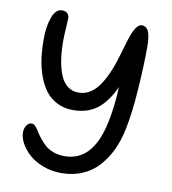

<svg xmlns="http://www.w3.org/2000/svg" viewBox="-81 -786 776 865"><g transform="rotate(10 306.5 -353.5)"><path d="M255.9 7.8Q211.4 7.8 172.6 -7.1Q133.8 -22 108.6 -44.7Q83.5 -67.4 69.3 -93.3Q55.2 -119.1 55.2 -143.1Q55.2 -161.6 64.5 -175.3Q73.7 -189 87.9 -189Q96.2 -189 104.7 -180.2Q113.3 -171.4 121.1 -158.2Q128.9 -145 141.4 -129.4Q153.8 -113.8 168.2 -100.6Q182.6 -87.4 206.1 -78.6Q229.5 -69.8 257.8 -69.8Q383.8 -69.8 423.8 -244.1Q440.9 -315.9 445.8 -418.9Q413.1 -347.7 368.7 -314.2Q324.2 -280.8 259.8 -280.8Q219.7 -280.8 187.7 -296.4Q155.8 -312 134.8 -338.9Q113.8 -365.7 99.9 -403.3Q85.9 -440.9 80.1 -482.2Q74.2 -523.4 74.2 -570.8Q74.2 -633.3 89.8 -674.1Q105.5 -714.8 133.8 -714.8Q150.4 -714.8 158.7 -706.1Q167 -697.3 167 -683.1Q167 -674.3 164.6 -639.6Q162.1 -605 162.1 -581.1Q162.1 -533.2 168 -494.9Q173.8 -456.5 186 -426.3Q198.2 -396 219.5 -379.4Q240.7 -362.8 270 -362.8Q322.8 -362.8 360.1 -413.1Q397.5 -463.4 424.8 -557.1Q450.2 -646.5 461.4 -671.9Q479.5 -710.9 499 -710.9Q521.5 -710.9 530.8 -687.7Q540 -664.6 540 -618.2Q540 -539.1 532.5 -426.3Q524.9 -313.5 508.8 -236.8Q498 -185.1 478.3 -142.6Q458.5 -100.1 428.2 -65.4Q397.9 -30.8 354 -11.5Q310.1 7.8 255.9 7.8Z"/></g></svg>

Font: Shantell Sans Normal
Style: Regular
Weight: 400
Designer: Stephen Nixon, Anya Danilova, Shantell Martin
Foundry: Arrow Type
Version: Version 1.006;[559af2be0]